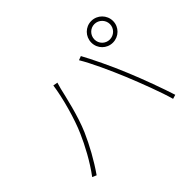

<svg xmlns="http://www.w3.org/2000/svg" viewBox="-154 -1049 1307 1307"><g transform="rotate(-45 500.0 -395.5)"><path d="M764 -675C764 -716 797 -750 838 -750C879 -750 913 -716 913 -675C913 -634 879 -601 838 -601C797 -601 764 -634 764 -675ZM734 -675C734 -617 780 -571 838 -571C896 -571 943 -617 943 -675C943 -733 896 -780 838 -780C780 -780 734 -733 734 -675ZM243 -290C209 -212 155 -109 91 -24L121 -11C181 -97 231 -189 269 -275C318 -387 352 -546 365 -600C370 -620 373 -630 378 -646L345 -652C331 -549 286 -386 243 -290ZM735 -346C778 -241 834 -96 857 -11L887 -20C861 -102 808 -249 763 -356C716 -471 656 -593 619 -661L590 -650C634 -577 693 -447 735 -346Z"/></g></svg>

Font: Noto Sans CJK HK Thin
Style: Regular
Weight: 100
Designer: Ryoko NISHIZUKA 西塚涼子 (kana, bopomofo & ideographs); Paul D. Hunt (Latin, Greek & Cyrillic); Sandoll Communications 산돌커뮤니
Foundry: Adobe
Version: Version 2.004;hotconv 1.0.118;makeotfexe 2.5.65603